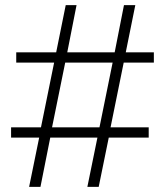

<svg xmlns="http://www.w3.org/2000/svg" viewBox="-20 -725 640 745"><path d="M93 0 132 -191H23V-231H139L190 -482H43V-522H198L235 -705H277L241 -522H425L461 -705H505L468 -522H577V-482H460L409 -231H557V-191H402L363 0H319L358 -191H175L137 0ZM182 -231H366L417 -482H233Z"/></svg>

Font: Mulish ExtraLight
Style: Regular
Weight: 200
Designer: Vernon Adams
Foundry: Vernon Adams
Version: Version 3.603